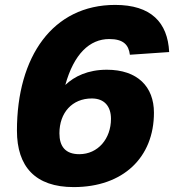

<svg xmlns="http://www.w3.org/2000/svg" viewBox="-20 -746 709 782"><path d="M280 16C482 16 607 -105 607 -287C607 -393 540 -462 415 -462C338 -462 283 -435 246 -400C281 -526 345 -587 425 -587C482 -587 504 -564 509 -523L669 -534C663 -655 595 -726 449 -726C195 -726 49 -516 49 -214C49 -67 124 16 280 16ZM303 -118C246 -118 222 -150 222 -203C222 -287 274 -345 354 -345C405 -345 432 -313 432 -262C432 -181 379 -118 303 -118Z"/></svg>

Font: Geist ExtraBold
Style: Italic
Weight: 800
Italic angle: -12°
Designer: Basement.studio, Andrés Briganti, Mateo Zaragoza
Foundry: Basement.studio, Vercel, Andrés Briganti, Guido Ferreyra, Mateo Zaragoza
Version: Version 1.500